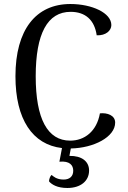

<svg xmlns="http://www.w3.org/2000/svg" viewBox="-20 -727 640 957"><path d="M554 -116C554 -152 515 -166 478 -162C462 -72 401 -26 330 -26C217 -26 158 -134 158 -347C158 -560 217 -668 332 -668C405 -668 451 -628 462 -551C508 -549 535 -575 535 -602C535 -663 438 -707 331 -707C159 -707 57 -579 57 -347C57 -132 142 -6 289 11L276 79C328 74 345 97 345 124C345 152 327 168 297 168C261 168 245 151 237 145C231 149 223 168 225 178C239 193 265 210 316 210C382 210 424 175 424 123C424 77 387 49 326 50L333 13C447 11 554 -44 554 -116Z"/></svg>

Font: Arima Koshi Medium
Style: Regular
Weight: 500
Designer: Joana Correia and Natanael Gama
Foundry: NDISCOVER
Version: Version 1.019;PS 001.019;hotconv 1.0.88;makeotf.lib2.5.64775